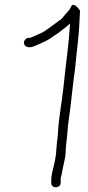

<svg xmlns="http://www.w3.org/2000/svg" viewBox="-20 -734 365 797"><path d="M98.2 -538H104.2C117.3 -538 130 -546.8 142.9 -551C158.4 -557.9 182.7 -569.3 195.3 -579C206 -587.7 218.2 -593.3 228.5 -602C245 -616.1 256.9 -622.1 270.4 -637L269.8 -625C265.9 -551.9 254.6 -479.3 247.5 -410C245.5 -391 245.5 -391 243.5 -372C236.6 -308.6 223.9 -246.7 220.5 -181C219.3 -158.6 215.3 -138.7 214 -114C212.7 -89.8 209.9 -76.9 206 -57.5C201.2 -33.6 191.1 -4.9 193 20L192.6 26C194.5 51.8 233.6 47.4 231.8 23L232.1 17C230.1 7 234.3 -2.3 236.7 -14C241.8 -49.2 252.8 -74.3 253 -114C254.3 -139.7 258.3 -157.6 259.5 -181C261.1 -211.3 266.8 -246.1 270.4 -274.5C272.1 -288 272.1 -288 273.8 -301.5C279.9 -350 284 -398.5 291.4 -447C293.5 -468 293.5 -468 295.6 -489C300 -533.3 306.4 -579.5 308.8 -625L312.2 -690L303.7 -701C298.1 -707.7 292.3 -711.8 286.4 -713.5C275.9 -716.5 274.7 -701.9 268.4 -694C261.7 -686.5 248 -670.1 241.7 -663C239.6 -659.7 237.1 -657 234.3 -655C214.5 -639.2 193.6 -625.4 173 -610C158.1 -597.8 125.9 -586.6 110.3 -579C108.3 -577.7 106.9 -577 106.2 -577H100.2C89.9 -577 79.7 -567.6 79.2 -557.5C78.7 -547.4 87.9 -538 100.2 -538Z"/></svg>

Font: Just Breathe
Style: Obl1
Weight: 400
Foundry: Cannot Into Space Fonts
Version: Version 0.72